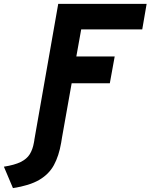

<svg xmlns="http://www.w3.org/2000/svg" viewBox="-110 -720 773 986"><path d="M66 0 189 -700H643L620.5 -569H307L282 -430H479L454 -292.5H258L206 0ZM-43.5 246 -90 136Q-35.5 127.5 -4 112Q27.5 96.5 42.8 72Q58 47.5 64 13L68.5 -11H208L204 13.5Q192.5 80.5 167 127.5Q141.5 174.5 91.5 203.8Q41.5 233 -43.5 246Z"/></svg>

Font: Overpass ExtraBold
Style: Italic
Weight: 800
Italic angle: -10°
Designer: Delve Withrington, Dave Bailey, Thomas Jockin
Foundry: Delve Fonts LLC
Version: Version 4.000